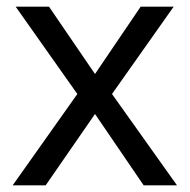

<svg xmlns="http://www.w3.org/2000/svg" viewBox="-20 -556 569 576"><path d="M212 -274 27 -536H127L265 -334L402 -536H501L316 -274L511 0H411L265 -214L117 0H18Z"/></svg>

Font: Noto Sans Balinese
Style: Regular
Weight: 400
Designer: Aditya Bayu, David Williams
Foundry: David Williams
Version: Version 2.003